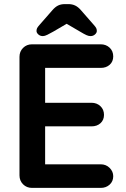

<svg xmlns="http://www.w3.org/2000/svg" viewBox="-20 -916 612 936"><path d="M532 -57Q532 -32 514.5 -16Q497 0 471 0H136Q110 0 92.5 -17.5Q75 -35 75 -61V-639Q75 -665 92.5 -682.5Q110 -700 136 -700H471Q497 -700 514.5 -683.5Q532 -667 532 -641Q532 -616 515 -600.5Q498 -585 471 -585H200V-415H426Q452 -415 469.5 -398.5Q487 -382 487 -356Q487 -331 470 -315.5Q453 -300 426 -300H200V-115H471Q497 -115 514.5 -97.5Q532 -80 532 -57ZM452 -765Q452 -756 443 -748Q434 -740 421 -740Q412 -740 401 -745Q390 -750 370 -762L305 -800L240 -762Q224 -753 211 -746.5Q198 -740 189 -740Q176 -740 167 -748Q158 -756 158 -765Q158 -773 161 -779Q164 -785 173 -795L236 -867Q249 -882 263 -889Q277 -896 297 -896H313Q332 -896 346.5 -889Q361 -882 374 -867L437 -795Q446 -785 449 -779Q452 -773 452 -765Z"/></svg>

Font: Quicksand
Style: Bold
Weight: 700
Version: Version 3.000